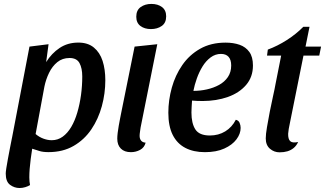

<svg xmlns="http://www.w3.org/2000/svg" viewBox="-20 -744 1632 964"><path d="M223.3 19.8Q195.2 19.8 177.8 14.1Q160.3 8.3 130.2 -1L32 -8.8L128 -510L223.8 -522L211.7 -432.2Q239 -476.2 279.4 -503.2Q319.8 -530.2 373.3 -530.2Q421.2 -530.2 451.2 -505.4Q481.3 -480.7 495.1 -438.2Q508.8 -395.8 508.8 -341Q508.8 -274.8 491.3 -210.8Q473.8 -146.7 438.8 -94.8Q403.7 -42.8 349.8 -11.5Q296 19.8 223.3 19.8ZM78.2 200Q52.2 200 30.5 184Q8.8 168 8.8 127.3Q8.8 119.5 11.8 99.8Q14.8 80.2 19.6 54.4Q24.3 28.7 29.7 1Q35 -26.7 39.8 -50.3L150.3 -48.3Q141.3 0.8 134.2 54.3Q127.2 107.8 127.2 146.8Q127.2 157.5 128.2 167.3Q129.3 177.2 130.8 185.2Q121.3 191.2 107.2 195.6Q93.2 200 78.2 200ZM239.7 -40Q270.2 -40 294.8 -57.8Q319.3 -75.5 337.8 -106.8Q356.2 -138.2 368.2 -179.2Q380.3 -220.3 386.7 -266.8Q393 -313.2 393 -360.2Q393 -401.5 379.2 -427.2Q365.3 -452.8 329 -452.8Q293.3 -452.8 267.8 -432Q242.3 -411.2 226.3 -378.2Q210.3 -345.2 203 -309.3L158.8 -71Q177 -55.5 198.3 -47.8Q219.7 -40 239.7 -40Z M637.2 20Q604.8 20 586.8 2.1Q568.8 -15.8 568.8 -47.8Q568.8 -59.7 570.8 -76.7Q572.8 -93.7 576.1 -112.2Q579.3 -130.7 582.6 -147.2Q585.8 -163.8 588.2 -175.7L655.8 -510L769.7 -522L686 -104.2Q685 -96.2 683 -83.4Q681 -70.7 681 -62.2Q681 -47.2 688.4 -38Q695.8 -28.8 711.2 -27.7Q704.8 -3.2 683.6 8.4Q662.3 20 637.2 20ZM737.7 -598Q706 -598 685.1 -613.6Q664.2 -629.2 664.2 -660Q664.2 -692.7 686.2 -708.5Q708.3 -724.3 740 -724.3Q772.3 -724.3 793.3 -708.6Q814.3 -692.8 814.3 -662Q814.3 -629.3 792.2 -613.7Q770 -598 737.7 -598Z M1008.7 20Q951.5 20 910.2 -1.6Q869 -23.2 847.1 -66.8Q825.2 -110.5 825.2 -177.8Q825.2 -241.2 842.6 -303.8Q860 -366.3 895.2 -417.2Q930.3 -468.2 984.7 -499.1Q1039 -530 1112.8 -530Q1152 -530 1182.9 -519.2Q1213.8 -508.3 1231.9 -483.2Q1250 -458.2 1250 -415.2Q1250 -357.5 1215.7 -317.5Q1181.3 -277.5 1124.1 -257.2Q1066.8 -237 997.7 -236.8Q984.8 -236.7 969.4 -237.4Q954 -238.2 944.2 -239Q943.2 -222.5 942.2 -207Q941.2 -191.5 941.2 -179.3Q941.2 -124.7 960.9 -94.2Q980.7 -63.7 1033.7 -63.7Q1077.2 -63.7 1111.1 -84.5Q1145 -105.3 1164 -142.7Q1178 -139.3 1183.1 -127Q1188.2 -114.7 1188.2 -101.8Q1188.2 -72.3 1167.2 -44.3Q1146.2 -16.3 1106.2 1.8Q1066.3 20 1008.7 20ZM951 -287.7Q985.2 -287.7 1018.6 -295.1Q1052 -302.5 1079.8 -317.6Q1107.5 -332.7 1124.2 -357.2Q1140.8 -381.8 1140.8 -415.3Q1140.7 -444.2 1127.5 -458.8Q1114.3 -473.3 1089.3 -473.3Q1061.2 -473.3 1037.6 -455.8Q1014 -438.3 996.8 -410.3Q979.7 -382.3 968.2 -349.9Q956.7 -317.5 951 -287.7Z M1383.8 20.8Q1356.3 20.8 1335.3 2.8Q1314.3 -15.2 1314.3 -49.3Q1314.3 -69.3 1320.4 -105.5Q1326.5 -141.7 1334.5 -183Q1342.5 -224.3 1351 -261.8Q1359.5 -299.3 1363.3 -321.7L1391.7 -465H1320.7L1324.7 -495Q1373.3 -513 1420 -542.8Q1466.7 -572.7 1502.8 -609.3H1534L1514 -510H1592L1583 -465H1503.7L1435.2 -124.7Q1431.7 -109.2 1429.7 -96.7Q1427.7 -84.2 1426.8 -73Q1426 -45.7 1437.2 -35.2Q1448.3 -24.8 1476.8 -31Q1468.3 -12.3 1454.4 -0.9Q1440.5 10.5 1422.9 15.7Q1405.3 20.8 1383.8 20.8Z"/></svg>

Font: Sansita Swashed Light
Style: Regular
Weight: 300
Designer: Pablo Cosgaya
Foundry: Omnibus-Type
Version: Version 1.003